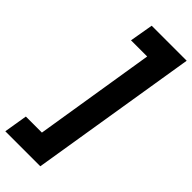

<svg xmlns="http://www.w3.org/2000/svg" viewBox="-361 -777 1024 1024"><g transform="rotate(45 151.0 -265.0)"><path d="M-36 77H85L195 -607H73L96 -740H360L206 210H-58Z"/></g></svg>

Font: Georama ExtraBold
Style: Italic
Weight: 800
Italic angle: -9°
Version: Version 1.001